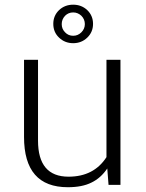

<svg xmlns="http://www.w3.org/2000/svg" viewBox="-20 -781 617 811"><path d="M429.7 -528.3V-117.2Q376.5 -34.7 269.5 -34.7Q140.6 -34.7 140.6 -187V-528.3H81.5V-202.6Q81.5 9.8 266.6 9.8Q327.1 9.8 366.2 -9.8Q405.8 -28.8 433.1 -69.3L438.5 0H488.8V-528.3ZM348.6 -738.3Q324.2 -761.2 289.1 -761.2Q253.9 -761.2 229.5 -738.3Q205.1 -714.8 205.1 -680.2Q205.1 -645 229.5 -622.1Q253.9 -598.6 289.1 -598.6Q324.2 -598.6 348.6 -622.1Q373 -645.5 373 -680.2Q373 -714.8 348.6 -738.3ZM289.1 -629.9Q268.6 -629.9 254.9 -644.5Q240.7 -658.7 240.7 -679.2Q240.7 -699.2 254.9 -714.4Q269 -728.5 289.1 -728.5Q308.6 -728.5 323.7 -714.4Q338.4 -699.7 338.4 -679.2Q338.4 -659.2 323.7 -644.5Q309.1 -629.9 289.1 -629.9Z"/></svg>

Font: My Font
Style: ExtraLight
Weight: 500
Designer: Vernon Adams
Foundry: newtypography
Version: Version 0.001